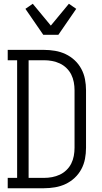

<svg xmlns="http://www.w3.org/2000/svg" viewBox="-20 -1000 540 1020"><path d="M21 0V-55H71V-680H21V-735H214Q243 -735 272.5 -730Q302 -725 328.5 -712.5Q355 -700 376.5 -680Q398 -660 412 -634Q426 -608 431.5 -579Q437 -550 437 -521V-215Q437 -185 431.5 -156Q426 -127 412 -101Q398 -75 376.5 -55Q355 -35 328.5 -22.5Q302 -10 272.5 -5Q243 0 214 0ZM132 -55H214Q236 -55 257 -59Q278 -63 297.5 -72Q317 -81 333 -96.5Q349 -112 358.5 -131Q368 -150 372 -171.5Q376 -193 376 -215V-521Q376 -542 372 -563.5Q368 -585 358.5 -604Q349 -623 333 -638.5Q317 -654 297.5 -663Q278 -672 257 -676Q236 -680 214 -680H132ZM210 -815 115 -953 154 -980 250 -864 346 -980 385 -953 290 -815Z"/></svg>

Font: Iosevka Curly Slab Light
Style: Regular
Weight: 300
Monospace: yes
Designer: Belleve Invis
Foundry: Belleve Invis
Version: Version 22.1.2; ttfautohint (v1.8.4)